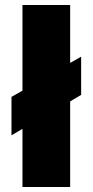

<svg xmlns="http://www.w3.org/2000/svg" viewBox="-20 -749 371 769"><path d="M70 -233 26 -207V-361L70 -386V-729H261V-497L305 -522V-369L261 -343V0H70Z"/></svg>

Font: Mona Sans Black
Style: Regular
Weight: 900
Designer: Deni Anggara
Foundry: GitHub
Version: Version 2.000